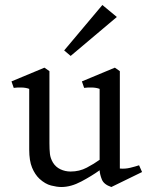

<svg xmlns="http://www.w3.org/2000/svg" viewBox="-20 -741 611 769"><path d="M426 8Q396 -2 388 -22Q380 -42 379 -59Q347 -36 305.5 -14Q264 8 226 8Q208 8 184.5 2Q161 -4 138 -25Q120 -42 108.5 -69.5Q97 -97 97 -142V-385Q84 -390 66.5 -390.5Q49 -391 35 -389L26 -415L158 -470L178 -456V-167Q178 -142 180 -124.5Q182 -107 192 -90Q203 -72 222 -63Q241 -54 263 -54Q298 -54 327.5 -69.5Q357 -85 379 -101V-385Q366 -390 348.5 -390.5Q331 -391 317 -389L308 -415L440 -470L460 -456V-66Q481 -64 501.5 -69Q522 -74 537 -79L549 -52ZM263 -517 237 -539 390 -721 448 -673Z"/></svg>

Font: Joan
Style: Regular
Weight: 400
Designer: Paolo Biagini
Version: Version 1.001; ttfautohint (v1.8.4.7-5d5b);gftools[0.9.30]